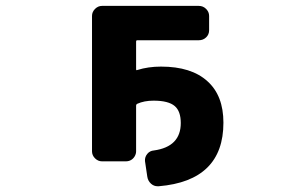

<svg xmlns="http://www.w3.org/2000/svg" viewBox="-20 -568 1040 655"><path d="M474.6 -18.6Q473.6 -32.2 482.4 -43Q491.2 -53.7 504.9 -54.7Q596.7 -67.4 596.7 -148.4Q596.7 -188.5 576.2 -206.1Q554.7 -224.6 503.9 -224.6Q471.7 -224.6 448.2 -213.9Q444.3 -211.9 444.3 -207V-51.8Q444.3 -43 439.5 -34.7Q434.6 -26.4 426.8 -22Q418.9 -17.6 409.2 -17.6H328.1Q314.5 -17.6 304.2 -27.8Q293.9 -38.1 293.9 -51.8V-513.7Q293.9 -527.3 304.2 -537.6Q314.5 -547.9 328.1 -547.9H658.2Q672.9 -547.9 683.1 -537.6Q693.4 -527.3 693.4 -513.7V-464.8Q693.4 -450.2 683.1 -440.4Q672.9 -430.7 658.2 -430.7H448.2Q444.3 -430.7 444.3 -425.8V-332Q444.3 -327.1 448.2 -329.1Q485.4 -340.8 529.3 -340.8Q632.8 -340.8 687.5 -291Q742.2 -242.2 742.2 -149.4Q742.2 48.8 521.5 67.4Q519.5 67.4 517.6 67.4Q504.9 67.4 495.1 58.6Q484.4 48.8 482.4 34.2Z"/></svg>

Font: Rounded-L Mgen+ 1m bold
Style: Bold
Weight: 700
Designer: [Source Han Sans]
Ryoko NISHIZUKA  (kana & ideographs); Paul D. Hunt (Latin, Greek & Cyrillic); Wenlong ZHANG  (bopomofo
Version: Version 1.059.20150602